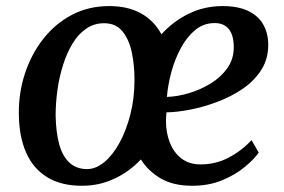

<svg xmlns="http://www.w3.org/2000/svg" viewBox="-20 -586 912 616"><path d="M243 10Q176 10 131.2 -17.5Q86.5 -45 63.8 -96.5Q41 -148 40.5 -220Q39.5 -287.5 60 -350Q80.5 -412.5 118.8 -461.2Q157 -510 210.5 -538.2Q264 -566.5 330 -566.5Q390.5 -566.5 432.2 -543.2Q474 -520 498 -476Q536 -518 586 -542.2Q636 -566.5 694 -566.5Q744 -566.5 776.5 -550.8Q809 -535 824.5 -507.5Q840 -480 840.5 -445.5Q841.5 -398.5 818.8 -362.5Q796 -326.5 758.5 -301Q721 -275.5 676.8 -259Q632.5 -242.5 589.8 -234.2Q547 -226 514 -225.5Q513.5 -218.5 513 -211.5Q512.5 -204.5 512.5 -197.5Q512.5 -160 525 -128.2Q537.5 -96.5 562.2 -77.5Q587 -58.5 623.5 -58.5Q671.5 -58.5 713 -80Q754.5 -101.5 787 -136.5L810 -96.5Q796 -76 766.2 -51Q736.5 -26 693.5 -8Q650.5 10 596.5 10Q535.5 10 495.2 -13.8Q455 -37.5 432 -74.5Q395.5 -35.5 347.2 -12.8Q299 10 243 10ZM259.5 -43.5Q287.5 -43.5 314.5 -65.8Q341.5 -88 363.2 -127.5Q385 -167 398.2 -218.8Q411.5 -270.5 411.5 -330Q411.5 -377 402.8 -418.2Q394 -459.5 372.8 -485.5Q351.5 -511.5 314 -511.5Q282 -511.5 256.8 -494.2Q231.5 -477 213.2 -447Q195 -417 182.8 -379Q170.5 -341 164.5 -298.8Q158.5 -256.5 158.5 -215.5Q159.5 -160.5 170.2 -122.2Q181 -84 203.2 -63.8Q225.5 -43.5 259.5 -43.5ZM515.5 -275Q548.5 -276 585.8 -287Q623 -298 656 -318.2Q689 -338.5 709.5 -367.5Q730 -396.5 730 -434Q730 -473 714.2 -492.5Q698.5 -512 669 -512Q633 -512 606 -489.5Q579 -467 559.8 -431Q540.5 -395 529.5 -353.8Q518.5 -312.5 515.5 -275Z"/></svg>

Font: Merriweather 20pt Medium
Style: Italic
Weight: 500
Italic angle: -7.8°
Version: Version 2.101